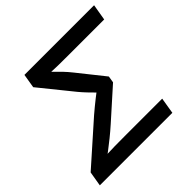

<svg xmlns="http://www.w3.org/2000/svg" viewBox="-184 -896 1063 1063"><g transform="rotate(-45 348.0 -364.0)"><path d="M13.2 0 27.8 -86.4 265.6 -297.4Q283.7 -313 302.2 -328.1Q320.8 -343.3 338.4 -357.2Q356 -371.1 371.3 -382.6Q386.7 -394 398.4 -403.3L389.6 -350.6Q379.4 -360.8 362.5 -377.4Q345.7 -394 326.9 -413.8Q308.1 -433.6 291.5 -453.6L136.7 -645L150.4 -727.5H695.8L679.7 -632.3H402.8Q359.4 -632.3 321 -632.8Q282.7 -633.3 249 -635.3L245.1 -655.8Q257.3 -644 274.9 -627.4Q292.5 -610.8 312.7 -589.6Q333 -568.4 353.5 -542.5L474.6 -390.6L468.3 -351.6L295.9 -197.3Q265.1 -169.9 236.1 -146.5Q207 -123 181.2 -103.5Q155.3 -84 134.8 -68.8L145.5 -92.3Q182.6 -94.2 224.1 -94.7Q265.6 -95.2 314.5 -95.2H596.7L581.1 0Z"/></g></svg>

Font: Inter 17pt Medium
Style: Italic
Weight: 500
Italic angle: -9.3988°
Version: Version 4.001;git-66647c0bb